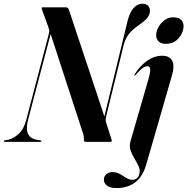

<svg xmlns="http://www.w3.org/2000/svg" viewBox="-60 -738 976 999"><path d="M85.5 -112.5Q74 -66 85.8 -41.8Q97.5 -17.5 128.5 -11L149.5 -8Q155 -7 155 -3.5Q155 0 149.5 0H-33Q-40.5 0 -40.5 -3.5Q-40.5 -6.5 -34.5 -8L-18.5 -10.5Q10.5 -17 37.2 -41.5Q64 -66 76.5 -114L195 -565.5Q197.5 -575 195.5 -583.5Q193.5 -592 190.5 -600L157.5 -691Q154.5 -700 163 -700H281.5Q288 -700 292.2 -697Q296.5 -694 300 -683Q331.5 -588 355.8 -514.8Q380 -441.5 400.8 -379.8Q421.5 -318 441.2 -258.5Q461 -199 483 -132L603.5 -628Q615 -674.5 635.2 -696.5Q655.5 -718.5 680 -718.5Q699.5 -718.5 710 -708.2Q720.5 -698 720 -682Q720 -662 706.5 -645.2Q693 -628.5 661 -606.5Q628.5 -584 609.8 -559.8Q591 -535.5 582.5 -499.5L491.5 -129.5Q490 -120.5 489.8 -114.5Q489.5 -108.5 493 -98L521 -10Q523.5 0 515.5 0H385.5Q375 0 376.5 -14Q377 -29 373 -41Q352 -105 324.2 -190.5Q296.5 -276 265.2 -371.5Q234 -467 203.5 -561ZM803 -510Q778.5 -510 765.5 -522.5Q752.5 -535 752.5 -554.5Q752.5 -574 764 -595.8Q775.5 -617.5 795.5 -632.8Q815.5 -648 840.5 -648Q869.5 -648 882.2 -635.2Q895 -622.5 895 -603.5Q895 -569.5 870 -539.8Q845 -510 803 -510ZM834 -343 702 114.5Q683 181 643.5 210.8Q604 240.5 547 240.5Q512.5 240.5 496.5 228Q480.5 215.5 480.5 196Q480.5 181 492.5 169.2Q504.5 157.5 525 157.5Q547 157.5 564.2 167.5Q581.5 177.5 597 187.5Q612.5 197.5 629 197.5Q642.5 197.5 652.2 189.5Q662 181.5 666 163Q669.5 145 660.5 125.8Q651.5 106.5 639 86Q626.5 65.5 619.2 43.8Q612 22 618.5 -1.5L711 -321.5Q723 -363 721.5 -378.2Q720 -393.5 707 -393.5Q696.5 -393.5 683 -384.5Q669.5 -375.5 647 -349.5Q642.5 -344.5 640 -345Q637 -345.5 641 -352Q668.5 -396 706 -422Q743.5 -448 784 -448Q822 -448 835.8 -422.2Q849.5 -396.5 834 -343Z"/></svg>

Font: Fraunces 144pt SemiBold
Style: Italic
Weight: 600
Italic angle: -16°
Version: Version 1.000;[0bf87f6ff]